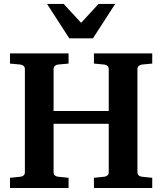

<svg xmlns="http://www.w3.org/2000/svg" viewBox="-20 -937 809 957"><path d="M448.2 0V-50.8L500 -56.2Q509.3 -57.1 515.6 -62.7Q522 -68.4 522 -78.1V-319.8H247.1V-78.1Q247.1 -68.4 253.4 -62.7Q259.8 -57.1 269 -56.2L321.8 -50.8V0H29.8V-50.8L82 -56.2Q91.3 -57.1 97.7 -62.7Q104 -68.4 104 -78.1V-592.8Q104 -602.5 97.7 -608.4Q91.3 -614.3 82 -615.2L29.8 -620.1V-670.9H321.8V-620.1L269 -615.2Q259.8 -614.3 253.4 -608.4Q247.1 -602.5 247.1 -592.8V-383.8H522V-592.8Q522 -602.5 515.6 -608.4Q509.3 -614.3 500 -615.2L448.2 -620.1V-670.9H738.8V-620.1L687 -615.2Q678.7 -614.3 671.9 -608.4Q665 -602.5 665 -592.8V-78.1Q665 -68.4 671.4 -62.7Q677.7 -57.1 687 -56.2L738.8 -50.8V0ZM443.4 -746.1H325.2L214.4 -917.5H297.4L384.3 -823.2L471.2 -917.5H554.2Z"/></svg>

Font: Charis SIL APac
Style: Bold
Weight: 700
Foundry: SIL International
Version: Version 5.000